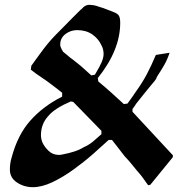

<svg xmlns="http://www.w3.org/2000/svg" viewBox="-20 -753 814 797"><path d="M116 24Q80 24 50.5 4.5Q21 -15 21 -49Q21 -60 22.5 -72.5Q24 -85 28 -98Q53 -193 106 -252.5Q159 -312 238 -352V-368Q236 -370 233.5 -371.5Q231 -373 229 -375Q219 -383 210.5 -389.5Q202 -396 194 -402Q172 -419 150.5 -433Q129 -447 109 -463Q108 -464 108 -464Q109 -462 108 -463V-464Q108 -464 108 -464L110 -480Q121 -496 130.5 -508.5Q140 -521 147 -531Q178 -574 207.5 -604.5Q237 -635 278 -676L315 -713H316L326 -723Q337 -733 351 -733Q357 -733 367.5 -731.5Q378 -730 391 -725Q405 -721 420.5 -715Q436 -709 454 -702Q469 -696 474 -687Q479 -678 479 -658Q479 -545 386 -429L388 -415Q418 -390 442 -368.5Q466 -347 494 -321L509 -323Q520 -338 529 -350.5Q538 -363 545 -374Q571 -410 589.5 -445Q608 -480 627 -525L684 -534Q674 -504 660.5 -481Q647 -458 630 -432Q629 -431 629 -430.5Q629 -430 631 -431Q625 -420 619.5 -414Q614 -408 606 -398Q590 -379 577 -362.5Q564 -346 544 -321L543 -319L537 -310Q535 -307 533.5 -305Q532 -303 530 -301V-289L698 -108L697 -100L604 14L595 16Q585 3 578.5 -7Q572 -17 562 -29Q546 -47 531.5 -65.5Q517 -84 497 -105Q484 -121 471.5 -138Q459 -155 445 -172H431Q404 -147 366.5 -114Q329 -81 285.5 -49.5Q242 -18 198 3Q154 24 116 24ZM237 -546Q237 -545 237.5 -546Q238 -547 238 -545L242 -538Q250 -532 257.5 -525.5Q265 -519 271 -514Q281 -507 284 -504.5Q287 -502 297 -494Q314 -481 327.5 -468.5Q341 -456 359 -440L374 -443Q385 -461 391.5 -473.5Q398 -486 402 -495Q410 -514 410 -529Q410 -550 400 -567Q388 -593 362.5 -610.5Q337 -628 300 -628Q273 -628 251.5 -611.5Q230 -595 230 -568Q230 -561 232.5 -556.5Q235 -552 237 -546ZM401 -210 284 -330 274 -332Q243 -319 218.5 -303.5Q194 -288 180 -271Q150 -238 150 -192Q150 -177 156 -162Q164 -144 181.5 -127Q199 -110 224 -110H226Q233 -110 245 -113Q266 -117 288 -124Q310 -131 326 -141Q350 -152 365 -164.5Q380 -177 401 -196Z"/></svg>

Font: Ponomar
Style: Regular
Weight: 400
Version: Version 1.301; ttfautohint (v1.8.4.7-5d5b)